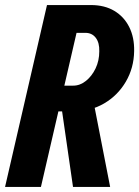

<svg xmlns="http://www.w3.org/2000/svg" viewBox="-29 -740 551 760"><path d="M-9 0 157 -720H331Q385 -720 423.5 -697Q462 -674 482.5 -633Q503 -592 502 -538Q501 -471 469 -416.5Q437 -362 383 -330.5Q329 -299 262 -299H170L193 -401H261Q288 -401 311.5 -420Q335 -439 349.5 -469.5Q364 -500 364 -537Q365 -571 350 -590.5Q335 -610 309 -610H274L133 0ZM260 0 206 -374H334L407 0Z"/></svg>

Font: Instrument Sans Condensed
Style: Bold Italic
Weight: 700
Width: 3
Italic angle: -13°
Designer: Rodrigo Fuenzalida
Foundry: fragTYPE
Version: Version 1.000;gftools[0.9.28]